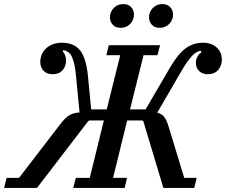

<svg xmlns="http://www.w3.org/2000/svg" viewBox="-69 -919 1105 939"><path d="M-37 -49H24L223 -308Q249 -343 270.5 -355.5Q292 -368 320 -369L303 -545Q300 -581 294.5 -605Q289 -629 281.5 -643.5Q274 -658 264 -664.5Q254 -671 241 -674L238 -667Q246 -659 250 -647.5Q254 -636 254 -622Q254 -595 237 -575.5Q220 -556 188 -556Q160 -556 144 -573Q128 -590 128 -616Q128 -634 134.5 -650.5Q141 -667 154.5 -680.5Q168 -694 188 -702Q208 -710 235 -710Q292 -710 322 -673.5Q352 -637 361 -548L377 -384H453L519 -649H451L463 -698H714L701 -649H633L567 -384H643L764 -591Q804 -659 841.5 -684.5Q879 -710 923 -710Q966 -710 991 -686.5Q1016 -663 1016 -627Q1016 -598 998 -577Q980 -556 947 -556Q922 -556 905.5 -571Q889 -586 889 -613Q889 -627 896 -641Q903 -655 916 -663L913 -671Q903 -669 893 -664Q883 -659 872 -647.5Q861 -636 847.5 -617.5Q834 -599 818 -571L700 -368Q720 -363 732.5 -349Q745 -335 755 -302L832 -49H893L881 0H730L632 -326L627 -330H553L484 -49H552L541 0H289L302 -49H370L439 -330H368L362 -326L112 0H-49ZM521 -783Q495 -783 482 -798.5Q469 -814 469 -832Q469 -837 469 -841.5Q469 -846 471 -851Q476 -871 493 -885Q510 -899 534 -899Q560 -899 573 -883.5Q586 -868 586 -850Q586 -845 586 -840.5Q586 -836 584 -831Q579 -811 562 -797Q545 -783 521 -783ZM712 -783Q686 -783 673 -798.5Q660 -814 660 -832Q660 -837 660 -841.5Q660 -846 662 -851Q667 -871 684 -885Q701 -899 725 -899Q751 -899 764 -883.5Q777 -868 777 -850Q777 -845 777 -840.5Q777 -836 775 -831Q770 -811 753 -797Q736 -783 712 -783Z"/></svg>

Font: IBM Plex Serif Medm
Style: Italic
Weight: 500
Italic angle: -14°
Designer: Mike Abbink, Paul van der Laan, Pieter van Rosmalen
Foundry: Bold Monday
Version: Version 3.001